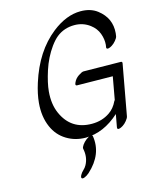

<svg xmlns="http://www.w3.org/2000/svg" viewBox="-148 -854 989 1236"><g transform="rotate(-15 347.0 -235.5)"><path d="M379.7 40Q399.9 164 291.2 263Q275 277 260 283Q244.9 289 240 283Q235 277 242.8 262.5Q250.5 248 263.6 236Q276.6 224 284.9 209Q311.1 161 298.3 102Q297.1 93 307.9 77.5Q318.8 62 335.4 49Q352.1 36 364.8 33.5Q377.5 31 379.7 40ZM559.2 -59Q453.8 37 333.7 38Q263.7 38 206.7 3Q149.8 -32 122.3 -95Q91.4 -165 99.4 -256Q104.6 -315 126.6 -384Q187.6 -578 319.7 -682Q415.2 -757 510.2 -757Q577.2 -757 621.2 -723Q701.8 -661 693.2 -562Q692.4 -553 690.4 -542Q688.4 -531 675 -515Q661.6 -499 647.9 -490.5Q634.2 -482 625.5 -480Q616.8 -478 612.6 -481Q608.3 -484 610 -491.5Q611.6 -499 612.3 -506Q615.5 -543 601.4 -581.5Q587.2 -620 551.6 -647Q506.6 -681 448.6 -681Q380.6 -681 330.1 -641Q307.5 -623 282.5 -589Q235.8 -524 210.4 -445Q185 -366 180.2 -311Q172.9 -227 200.4 -165Q256.3 -38 395.3 -38Q463.3 -38 514.4 -73Q550.5 -97 571.4 -142Q572.7 -145 575.9 -148L603.2 -299L366.4 -302Q351.4 -302 360.1 -321Q370.3 -346 394.2 -362Q418.1 -378 429.1 -378L676.8 -375Q687.8 -375 685.7 -363L624.3 -26Q622.3 -15 608.9 1.5Q595.4 18 581.7 26.5Q567.9 35 559.8 37Q541.3 42 543.7 26Z"/></g></svg>

Font: Kavivanar
Style: Regular
Weight: 400
Designer: Tharique Azeez
Foundry: Tharique Azeez
Version: Version 1.88